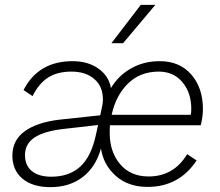

<svg xmlns="http://www.w3.org/2000/svg" viewBox="-20 -761 907 791"><path d="M620 -741 487 -583H439L560 -741ZM807 -245H433Q432 -234 432 -213Q432 -135 475 -84.5Q518 -34 592 -34Q696 -34 751 -126L790 -100Q718 9 588 9Q508 9 457 -36.5Q406 -82 396 -149Q374 -72 320 -31Q266 10 188 10Q114 10 72.5 -25Q31 -60 31 -120Q31 -183 81.5 -220Q132 -257 225 -268L393 -286L398 -310Q404 -333 404 -351Q404 -405 368.5 -435.5Q333 -466 275 -466Q216 -466 178 -441.5Q140 -417 114 -365L77 -390Q138 -509 279 -509Q343 -509 386 -478Q429 -447 437 -398Q467 -449 519.5 -479Q572 -509 638 -509Q720 -509 768 -454Q816 -399 816 -312Q816 -280 807 -245ZM634 -466Q557 -466 507 -416.5Q457 -367 440 -288H766Q768 -296 768 -312Q768 -379 731.5 -422.5Q695 -466 634 -466ZM191 -33Q265 -33 310.5 -74.5Q356 -116 375 -205L384 -246L244 -230Q163 -221 123 -195Q83 -169 83 -122Q83 -79 111.5 -56Q140 -33 191 -33Z"/></svg>

Font: Elaine Sans Light
Style: Italic
Weight: 300
Italic angle: -13°
Designer: Wei Huang
Foundry: Wei Huang
Version: Version 2.001;December 24, 2019;FontCreator 12.0.0.2547 64-b